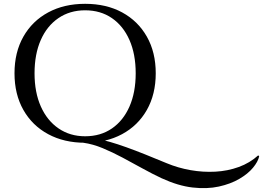

<svg xmlns="http://www.w3.org/2000/svg" viewBox="-20 -734 1378 1006"><path d="M417 14 414 -17Q445 -15 480.5 -8.5Q516 -2 556 9.5Q596 21 642 37.5Q688 54 740.5 75Q793 96 853 121Q913 146 978.5 157.5Q1044 169 1108.5 165.5Q1173 162 1231 141Q1289 120 1333 80L1338 85Q1332 113 1305.5 145Q1279 177 1233.5 203.5Q1188 230 1126.5 243.5Q1065 257 989.5 248.5Q914 240 827 200Q778 177 726.5 148.5Q675 120 622.5 92Q570 64 518.5 42.5Q467 21 417 14ZM426 -714Q537 -714 620 -669Q703 -624 749.5 -542Q796 -460 796 -350Q796 -240 749.5 -158Q703 -76 619.5 -31Q536 14 426 14Q316 14 232.5 -31Q149 -76 102.5 -158Q56 -240 56 -350Q56 -460 102.5 -542Q149 -624 232.5 -669Q316 -714 426 -714ZM426 -20Q507 -20 566.5 -61Q626 -102 658.5 -176Q691 -250 691 -350Q691 -450 658.5 -524Q626 -598 566.5 -639Q507 -680 426 -680Q346 -680 286 -639Q226 -598 193.5 -524Q161 -450 161 -350Q161 -250 194 -176Q227 -102 287 -61Q347 -20 426 -20Z"/></svg>

Font: Cinzel Eorzea
Style: Regular
Weight: 500
Designer: Natanael Gama
Version: Version 2.000